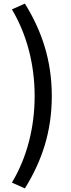

<svg xmlns="http://www.w3.org/2000/svg" viewBox="-20 -845 396 1064"><path d="M118 199C212 47 267 -114 267 -313C267 -510 212 -673 118 -825L46 -793C132 -649 172 -480 172 -313C172 -145 132 24 46 167Z"/></svg>

Font: Noto Sans CJK HK Medium
Style: Regular
Weight: 500
Designer: Ryoko NISHIZUKA 西塚涼子 (kana, bopomofo & ideographs); Paul D. Hunt (Latin, Greek & Cyrillic); Sandoll Communications 산돌커뮤니
Foundry: Adobe
Version: Version 2.004;hotconv 1.0.118;makeotfexe 2.5.65603